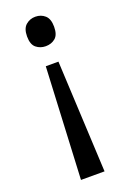

<svg xmlns="http://www.w3.org/2000/svg" viewBox="-142 -596 553 827"><g transform="rotate(-20 134.5 -182.0)"><path d="M104 -330H162L187 182H79ZM196 -478Q196 -441 178 -426Q160 -411 134 -411Q109 -411 90.5 -426Q72 -441 72 -478Q72 -514 90.5 -530Q109 -546 134 -546Q160 -546 178 -530Q196 -514 196 -478Z"/></g></svg>

Font: Noto Sans Tamil
Style: Regular
Weight: 400
Designer: Jelle Bosma - Monotype Design Team
Foundry: Monotype Imaging Inc.
Version: Version 2.003